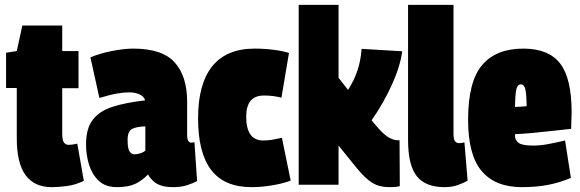

<svg xmlns="http://www.w3.org/2000/svg" viewBox="-20 -760 2386 790"><path d="M192 10Q122 10 85.5 -39Q49 -88 49 -192V-398H5V-543L49 -550L72 -655H236V-550H303V-397H236V-213Q236 -182 243.5 -173Q251 -164 263 -164Q277 -164 298 -169L325 -16Q290 1 255 5.5Q220 10 192 10Z M334 -166Q334 -231 361.5 -267Q389 -303 443 -320.5Q497 -338 577 -347Q573 -363 554.5 -371.5Q536 -380 512 -380Q491 -380 463.5 -375.5Q436 -371 389 -357L352 -524Q390 -540 440 -550Q490 -560 528 -560Q648 -560 699 -503Q750 -446 750 -342V-207Q750 -186 755 -179.5Q760 -173 766 -173Q773 -173 780 -175L791 -15Q772 -5 748.5 2.5Q725 10 691 10Q651 10 627.5 -3Q604 -16 589 -42Q565 -17 536.5 -3.5Q508 10 461 10Q414 10 386.5 -16Q359 -42 346.5 -82Q334 -122 334 -166ZM505 -184Q505 -149 513 -137Q521 -125 533 -125Q542 -125 555 -128.5Q568 -132 578 -140V-240Q542 -239 523.5 -229.5Q505 -220 505 -184Z M795 -273Q795 -415 853.5 -487.5Q912 -560 1028 -560Q1068 -560 1106.5 -555Q1145 -550 1169 -542L1138 -358Q1106 -367 1066 -367Q993 -367 993 -280Q993 -182 1063 -182Q1082 -182 1100 -185Q1118 -188 1140 -193L1176 -17Q1149 -6 1103.5 2Q1058 10 1015 10Q903 10 849 -60.5Q795 -131 795 -273Z M1580 10Q1541 10 1511.5 -8Q1482 -26 1445 -72L1373 -161V0H1209V-740H1373V-440L1412 -390Q1437 -429 1450.5 -469Q1464 -509 1468 -559L1635 -549Q1627 -488 1593 -412.5Q1559 -337 1509 -265Q1550 -214 1573 -198.5Q1596 -183 1616 -183H1624L1625 6Q1612 9 1601.5 9.5Q1591 10 1580 10Z M1846 -740V-209Q1846 -186 1852.5 -178.5Q1859 -171 1869 -171Q1877 -171 1891 -174L1904 -17Q1888 -7 1863.5 1.5Q1839 10 1809 10Q1731 10 1695 -35Q1659 -80 1659 -184V-740Z M2127 10Q2018 10 1962 -56Q1906 -122 1906 -267Q1906 -424 1963.5 -492Q2021 -560 2133 -560Q2237 -560 2284.5 -499Q2332 -438 2332 -298Q2332 -286 2331 -266Q2330 -246 2330 -230Q2301 -227 2258 -222Q2215 -217 2171.5 -213Q2128 -209 2099 -208Q2099 -205 2099 -203.5Q2099 -202 2099 -200Q2099 -184 2113.5 -172.5Q2128 -161 2174 -161Q2204 -161 2237.5 -167.5Q2271 -174 2305 -182L2329 -28Q2281 -8 2233.5 1Q2186 10 2127 10ZM2099 -320Q2108 -320 2121.5 -321Q2135 -322 2147 -323Q2146 -380 2140.5 -396.5Q2135 -413 2123 -413Q2111 -413 2105.5 -396Q2100 -379 2099 -320Z"/></svg>

Font: Georama Condensed Black
Style: Regular
Weight: 900
Width: 3
Designer: Jean-Baptiste Levee
Foundry: Production Type
Version: Version 1.000